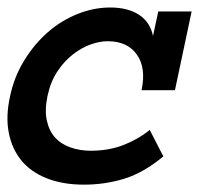

<svg xmlns="http://www.w3.org/2000/svg" viewBox="-37 -486 603 517"><path d="M402.8 -64.9Q350.1 -21 298.1 -4.9Q246.1 11.2 189 11.2Q131.8 11.2 88.9 -5.9Q45.9 -22.9 20.5 -54Q-4.9 -85 -13.4 -128.9Q-22 -172.9 -9.8 -227.1Q1 -278.8 28.1 -323Q55.2 -367.2 91.1 -398.7Q127 -430.2 170.9 -448Q214.8 -465.8 259.8 -465.8Q307.1 -465.8 337.2 -446.3Q367.2 -426.8 375 -389.2L389.2 -455.1H479L434.1 -243.2H344.2Q356.9 -303.2 331.5 -339.1Q306.2 -375 252.9 -375Q231.9 -375 207.5 -366.5Q183.1 -357.9 159.7 -339.8Q136.2 -321.8 117.7 -293.9Q99.1 -266.1 90.8 -227.1Q83 -189 89.1 -161.4Q95.2 -133.8 111.1 -116Q127 -98.1 152.6 -89.1Q178.2 -80.1 207 -80.1Q255.9 -80.1 295.4 -95.5Q335 -110.8 366.2 -136.2Z"/></svg>

Font: Anonymous Pro
Style: Bold Italic
Weight: 700
Italic angle: -12°
Monospace: yes
Designer: Mark Simonson
Version: Version 1.003